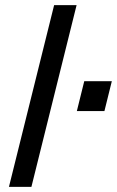

<svg xmlns="http://www.w3.org/2000/svg" viewBox="-20 -732 458 752"><path d="M15 0 192 -712H280L103 0ZM281 -297 310 -414H418L389 -297Z"/></svg>

Font: CST
Style: Italic
Weight: 400
Italic angle: -14°
Version: Version 1.00